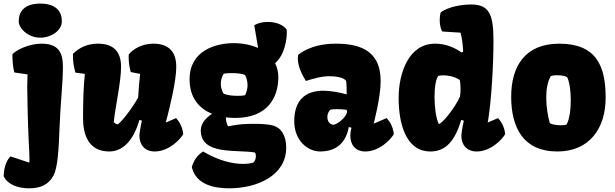

<svg xmlns="http://www.w3.org/2000/svg" viewBox="-48 -817 3358 1048"><path d="M171.9 -611.3C231 -611.3 289.6 -649.9 289.6 -700.7C289.6 -752.9 259.8 -797.4 171.9 -797.4C84 -797.4 54.2 -752.9 54.2 -700.7C54.2 -662.6 105 -611.3 171.9 -611.3ZM9.3 36.6C-18.1 64 -27.3 108.9 -27.8 145C-6.8 190.4 50.8 210.9 109.9 210.9C171.4 210.9 213.4 192.9 241.7 145.5C267.6 102.5 272.5 -4.9 276.9 -118.2C282.2 -261.2 295.4 -361.3 295.4 -452.1C295.4 -536.6 266.1 -578.6 177.7 -578.6C110.8 -578.6 38.6 -543.9 19.5 -520C20 -475.6 23.4 -447.3 30.3 -421.4L102.1 -411.1C101.1 -387.7 100.6 -363.8 100.6 -339.8C100.6 -315.4 104 -135.3 108.4 -52.2C111.3 0 112.8 28.8 112.8 48.8C112.8 57.6 112.8 64.5 111.8 70.8Z M405.3 -171.4C405.3 -84.5 433.6 9.8 548.3 9.8C619.6 9.8 679.7 -45.9 712.9 -162.6L726.6 -158.2C722.2 -143.1 712.9 -89.8 712.9 -76.2C712.9 -28.3 740.7 9.8 796.9 9.8C876.5 9.8 940.9 -62 952.1 -85.4C947.8 -127 928.7 -155.8 913.1 -172.4L856.9 -147.9C879.4 -232.4 914.1 -375 914.1 -452.1C914.1 -536.6 871.6 -578.6 788.1 -578.6C721.2 -578.6 673.8 -543.9 654.8 -520C654.8 -515.1 654.3 -510.7 654.3 -506.3C654.3 -478 657.2 -456.5 665.5 -423.8L716.8 -413.6C711.9 -371.1 708.5 -327.6 706.1 -285.2C672.9 -223.1 605 -138.7 593.3 -138.2C585.9 -140.1 578.6 -144 572.8 -150.4C580.6 -229.5 612.8 -369.1 612.8 -452.1C612.8 -536.6 570.3 -578.6 486.8 -578.6C429.7 -578.6 387.2 -558.6 350.1 -523.4C350.1 -474.6 353.5 -462.4 363.3 -420.9L415 -413.6C407.2 -335.9 405.3 -253.9 405.3 -171.4Z M1060.5 9.8C1030.3 28.8 1009.8 57.1 999 94.7C1021.5 193.8 1126.5 210.9 1203.1 210.9C1354 210.9 1514.2 142.6 1514.2 -11.2C1514.2 -69.8 1491.7 -120.1 1438.5 -132.8C1412.1 -139.2 1375 -141.1 1336.4 -141.1C1325.2 -141.1 1314.5 -140.6 1303.2 -140.6C1266.6 -140.1 1230 -133.8 1196.8 -127.4C1189 -142.1 1184.1 -159.7 1185.1 -176.3C1202.6 -174.3 1219.2 -173.3 1235.8 -173.3C1414.6 -173.3 1471.2 -286.6 1471.2 -396.5C1471.2 -423.8 1464.8 -449.7 1453.6 -472.2C1506.8 -517.6 1517.6 -603.5 1517.6 -640.1C1517.6 -647.5 1517.1 -653.3 1516.6 -655.8C1496.6 -683.6 1455.1 -697.3 1414.1 -697.3C1386.7 -697.3 1359.9 -691.4 1339.8 -679.2L1360.8 -555.2C1321.8 -572.3 1274.9 -581.5 1227.5 -581.5C1129.4 -581.5 986.8 -541 986.8 -384.3C986.8 -279.8 1042 -223.6 1109.4 -195.8C1076.2 -174.3 1047.9 -143.1 1047.9 -105.5C1047.9 31.2 1241.2 -1.5 1342.3 15.1C1346.2 19 1348.6 22.9 1348.6 35.6C1348.6 44.4 1346.2 59.6 1335.4 70.3C1322.8 74.2 1303.7 77.6 1278.8 77.6C1226.6 77.6 1149.4 63 1060.5 9.8ZM1171.4 -307.1C1163.6 -320.8 1157.2 -339.4 1157.2 -359.9C1157.2 -377 1161.6 -395 1172.4 -414.1C1179.2 -416.5 1195.8 -418 1214.8 -418C1245.1 -418 1280.8 -414.6 1290 -406.7C1297.4 -392.6 1303.2 -374 1303.2 -352.5C1303.2 -335.4 1299.3 -316.9 1290 -298.3C1286.1 -295.4 1269.5 -293.9 1249 -293.9C1221.2 -293.9 1187 -297.4 1171.4 -307.1Z M1558.1 -156.2C1558.1 -49.3 1631.3 9.8 1699.7 9.8C1753.9 9.8 1835.4 -8.8 1856 -124L1870.6 -119.6C1866.2 -104.5 1864.3 -89.8 1864.3 -76.2C1864.3 -28.3 1890.1 9.8 1946.3 9.8C2025.9 9.8 2090.3 -62 2101.6 -85.4C2097.2 -127 2078.1 -155.8 2062.5 -172.4L1991.7 -142.1C1991.2 -142.1 2029.8 -282.7 2029.8 -375C2029.8 -550.8 1901.9 -578.6 1783.7 -578.6C1646.5 -578.6 1583.5 -520.5 1579.1 -517.1C1578.1 -510.7 1577.6 -504.4 1577.6 -498.5C1577.6 -454.1 1600.1 -410.6 1621.6 -375C1655.8 -385.7 1704.6 -400.9 1748.5 -400.9C1821.8 -400.9 1838.4 -380.4 1841.3 -375C1843.3 -366.2 1844.2 -334.5 1844.2 -316.9V-301.8C1808.6 -312 1757.3 -321.8 1716.3 -321.8C1614.3 -321.8 1558.1 -265.1 1558.1 -156.2ZM1738.8 -178.2C1738.8 -197.3 1747.1 -209 1754.4 -217.3C1761.2 -220.2 1773.4 -221.2 1788.6 -221.2C1805.7 -221.2 1825.2 -220.2 1843.8 -217.8L1846.7 -206.1C1841.3 -176.3 1796.4 -140.1 1772 -135.7C1747.1 -138.2 1738.8 -160.6 1738.8 -178.2Z M2301.8 9.8C2382.3 9.8 2436 -45.9 2469.2 -162.6L2483.9 -158.2C2479.5 -143.1 2470.2 -89.8 2470.2 -76.2C2470.2 -28.3 2498 9.8 2554.2 9.8C2633.8 9.8 2698.2 -62 2709.5 -85.4C2705.1 -127 2686 -155.8 2670.4 -172.4L2613.8 -147.9L2615.7 -156.2C2634.3 -268.1 2645.5 -463.9 2645.5 -588.9C2645.5 -728 2628.9 -792.5 2524.9 -792.5C2467.8 -792.5 2399.4 -779.3 2357.9 -750C2353.5 -736.3 2352.1 -721.2 2352.1 -707C2352.1 -683.6 2356.9 -657.2 2366.7 -645L2465.8 -638.7C2474.1 -607.9 2479 -569.3 2480 -535.2L2472.2 -530.3C2422.4 -564.9 2374 -578.6 2326.7 -578.6C2183.1 -578.6 2127.9 -419.4 2127.9 -281.7C2127.9 -150.9 2163.1 9.8 2301.8 9.8ZM2347.2 -140.1C2331.5 -171.9 2323.7 -233.4 2323.7 -288.1C2323.7 -339.8 2331.5 -390.1 2345.2 -403.3C2351.1 -404.3 2360.4 -405.8 2372.6 -405.8C2393.6 -405.8 2432.6 -400.9 2461.9 -379.9C2463.9 -372.6 2465.8 -352.5 2465.8 -331.5C2465.8 -317.4 2464.8 -302.2 2462.9 -290.5C2433.6 -223.6 2362.8 -140.1 2347.2 -140.1Z M2994.1 9.8C3171.9 9.8 3257.8 -119.1 3257.8 -283.7C3257.8 -457 3207 -578.6 3004.4 -578.6C2821.8 -578.6 2740.7 -460 2742.2 -283.7C2743.7 -122.6 2806.6 9.8 2994.1 9.8ZM2952.6 -146C2942.4 -182.6 2933.6 -234.4 2933.6 -284.2C2933.6 -328.1 2940.4 -370.6 2958 -400.9C2964.4 -404.8 2980.5 -406.7 2997.6 -406.2C3019 -405.8 3041.5 -401.9 3048.8 -393.6C3061 -367.7 3067.4 -318.8 3067.4 -269.5C3067.4 -217.3 3060.1 -164.1 3044.4 -137.2C3041 -134.8 3028.8 -133.3 3014.2 -133.3C2990.7 -133.3 2960.9 -137.2 2952.6 -146Z"/></svg>

Font: Kavoon
Style: Regular
Weight: 400
Designer: Viktoriya Grabowska
Foundry: Viktoriya Grabowska
Version: Version 1.002